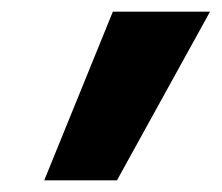

<svg xmlns="http://www.w3.org/2000/svg" viewBox="-20 -716 381 330"><path d="M174 -696H341L181 -406H56Z"/></svg>

Font: FiraGO Heavy
Style: Italic
Weight: 900
Italic angle: -8°
Designer: bBox Type GmbH
Foundry: bBox Type GmbH
Version: Version 1.001